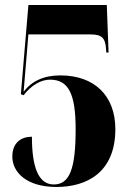

<svg xmlns="http://www.w3.org/2000/svg" viewBox="-20 -734 516 764"><path d="M205 10C324 10 439 -47 439 -220C439 -353 356 -434 220 -434C154 -434 106 -411 74 -369L93 -597H341C385 -597 399 -583 402 -539L403 -525H412L405 -714H93L63 -359L74 -355C105 -396 144 -417 179 -417C252 -417 281 -362 281 -220C281 -62 257 0 194 0C131 0 107 -73 107 -190C65 -190 29 -167 29 -111C29 -49 85 10 205 10Z"/></svg>

Font: Noto Serif Display ExtraCondensed Black
Style: Regular
Weight: 900
Width: 2
Designer: Monotype Design Team
Foundry: Monotype Imaging Inc.
Version: Version 2.009